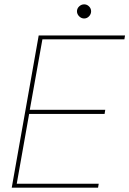

<svg xmlns="http://www.w3.org/2000/svg" viewBox="-20 -863 595 883"><path d="M34 0 158 -700H555L552 -682H175L117 -358H464L461 -339H114L57 -18H434L431 0ZM367 -778Q354 -778 344 -788Q334 -798 334 -811Q334 -824 344 -833.5Q354 -843 367 -843Q380 -843 389.5 -833.5Q399 -824 399 -811Q399 -798 389.5 -788Q380 -778 367 -778Z"/></svg>

Font: DM Sans 18pt Thin
Style: Italic
Weight: 250
Italic angle: -10°
Designer: Colophon Foundry, Jonny Pinhorn
Foundry: Colophon Foundry
Version: Version 4.004;gftools[0.9.30]